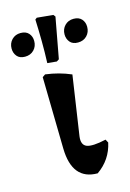

<svg xmlns="http://www.w3.org/2000/svg" viewBox="-150 -772 568 837"><g transform="rotate(-15 133.5 -353.0)"><path d="M184 9Q70 9 67 -134L61 -458L74 -467Q105 -463 133 -455.5Q161 -448 189 -436L149 -167Q144 -129 168.5 -119.5Q193 -110 255 -124L263 -109Q247 -35 184 9ZM138 -508 96 -512Q98 -562 97.5 -611Q97 -660 95 -709L103 -715L176 -708L183 -699L149 -515ZM10 -564Q-14 -564 -26 -578.5Q-38 -593 -38 -613Q-38 -637 -22.5 -653Q-7 -669 17 -669Q41 -669 53.5 -655Q66 -641 66 -620Q66 -596 50.5 -580Q35 -564 10 -564ZM249 -564Q225 -564 213 -578.5Q201 -593 201 -613Q201 -637 216.5 -653Q232 -669 256 -669Q280 -669 292.5 -655Q305 -641 305 -620Q305 -596 289.5 -580Q274 -564 249 -564Z"/></g></svg>

Font: Alegreya SemiBold
Style: Regular
Weight: 600
Designer: Juan Pablo del Peral
Foundry: Huerta Tipografica
Version: Version 2.009